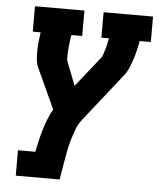

<svg xmlns="http://www.w3.org/2000/svg" viewBox="-53 -576 705 828"><g transform="rotate(5 300.0 -162.5)"><path d="M46 205V95H121Q126 71 131.5 47Q137 23 144 -0.5Q151 -24 160 -47.5Q169 -71 182 -93L103 -265Q95 -282 93 -301.5Q91 -321 91.5 -340.5Q92 -360 94 -380Q96 -400 99 -420H65V-530H279V-420H232Q228 -396 225.5 -372Q223 -348 223 -325Q223 -325 223 -325Q223 -325 223 -325V-324Q223 -324 223 -324Q223 -324 223 -324Q223 -320 223 -316Q223 -312 224 -308L265 -203L369 -334Q374 -340 376 -347.5Q378 -355 380.5 -362Q383 -369 385 -376Q387 -383 388.5 -390.5Q390 -398 391.5 -405.5Q393 -413 395 -420H362V-530H576V-420H528Q524 -400 519.5 -380Q515 -360 508.5 -340.5Q502 -321 494 -301.5Q486 -282 472 -265L310 -60Q294 -40 285.5 -17Q277 6 270 29Q263 52 258.5 75Q254 98 250 121L236 205Z"/></g></svg>

Font: Iosevka Curly Slab XBdExObl
Style: Regular
Weight: 800
Width: 7
Italic angle: -9°
Monospace: yes
Designer: Belleve Invis
Foundry: Belleve Invis
Version: Version 11.1.0; ttfautohint (v1.8.3)